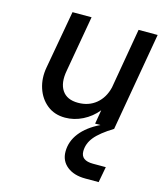

<svg xmlns="http://www.w3.org/2000/svg" viewBox="-115 -585 799 943"><g transform="rotate(15 284.5 -113.5)"><path d="M183 -215Q171 -151 195.5 -114Q220 -77 277 -77Q331 -77 368.5 -108Q406 -139 419 -193L472 -500H569L482 0H483Q418 40 391 73.5Q364 107 364 146Q364 193 426 193H491L476 273H408Q350 273 315 245Q280 217 280 170Q280 118 314 74.5Q348 31 412 0H385L397 -71Q366 -33 323 -11.5Q280 10 234 10Q180 10 142.5 -20Q105 -50 89 -99Q73 -148 83 -204L136 -500H233Z"/></g></svg>

Font: Overused Grotesk Medium
Style: Italic
Weight: 500
Italic angle: -10°
Version: Version 0.003